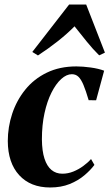

<svg xmlns="http://www.w3.org/2000/svg" viewBox="-20 -819 484 850"><path d="M202 11Q115 11 65 -43.5Q15 -98 14.5 -194.5Q14.5 -256.5 34 -315.5Q53.5 -374.5 91.8 -422Q130 -469.5 187 -497.2Q244 -525 318 -525Q346.5 -525 381.2 -520.2Q416 -515.5 441 -506L405.5 -375L372.5 -375.5Q360 -418 349.5 -443Q339 -468 327.2 -479.2Q315.5 -490.5 298 -490.5Q274.5 -490.5 251 -469.2Q227.5 -448 208 -409.2Q188.5 -370.5 177 -318Q165.5 -265.5 165.5 -202Q166 -150 177 -116.5Q188 -83 208 -66.5Q228 -50 256 -50Q281 -50 304.5 -59.5Q328 -69 348.2 -83.8Q368.5 -98.5 383 -115L398 -89Q381 -66 353.5 -42.8Q326 -19.5 288.2 -4.2Q250.5 11 202 11ZM148 -573.5 123 -589 286 -799H361.5L444.5 -586L419 -574Q391 -601.5 363.8 -635.2Q336.5 -669 310 -702.5Q277.5 -669.5 235.8 -636.5Q194 -603.5 148 -573.5Z"/></svg>

Font: Merriweather 120pt
Style: Bold Italic
Weight: 700
Italic angle: -7.8°
Version: Version 2.101